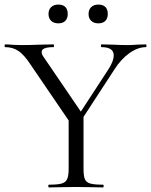

<svg xmlns="http://www.w3.org/2000/svg" viewBox="-24 -819 660 839"><path d="M473 -577Q473 -613 419 -613Q417 -613 417 -619Q417 -625 419 -625L466 -624Q504 -622 536 -622Q553 -622 577 -624L614 -625Q616 -625 616 -619Q616 -613 614 -613Q578 -613 541 -586.5Q504 -560 475 -514L318 -273L301 -288L451 -518Q473 -553 473 -577ZM-1 -613Q-4 -613 -4 -619Q-4 -625 -1 -625Q11 -625 35 -623L70 -622Q104 -622 156 -624L210 -625Q212 -625 212 -619Q212 -613 210 -613Q158 -613 158 -592Q158 -581 168 -568L339 -317L290 -272L110 -536Q82 -579 57 -596Q32 -613 -1 -613ZM341 -319V-81Q341 -50 347 -36Q353 -22 370.5 -17Q388 -12 426 -12Q429 -12 429 -6Q429 0 426 0Q395 0 378 -1L308 -2L239 -1Q221 0 190 0Q187 0 187 -6Q187 -12 190 -12Q228 -12 245.5 -17Q263 -22 269.5 -36.5Q276 -51 276 -81V-310ZM188 -758Q188 -777 199.5 -788Q211 -799 231 -799Q251 -799 261.5 -788.5Q272 -778 272 -758Q272 -739 261.5 -728Q251 -717 231 -717Q211 -717 199.5 -728Q188 -739 188 -758ZM363 -758Q363 -777 374.5 -788Q386 -799 406 -799Q426 -799 436.5 -788.5Q447 -778 447 -758Q447 -739 436.5 -728Q426 -717 406 -717Q386 -717 374.5 -728Q363 -739 363 -758Z"/></svg>

Font: Cormorant Unicase
Style: Regular
Weight: 400
Designer: Christian Thalmann (Catharsis Fonts)
Foundry: Catharsis Fonts
Version: Version 4.000